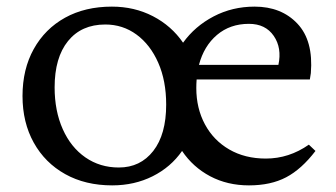

<svg xmlns="http://www.w3.org/2000/svg" viewBox="-20 -550 1015 580"><path d="M319 10Q238 10 177 -24Q116 -58 82 -119Q48 -180 48 -260Q48 -341 82 -402Q116 -463 176.5 -496.5Q237 -530 318 -530Q386 -530 442 -501Q498 -472 533 -421Q569 -471 625.5 -500.5Q682 -530 749 -530Q830 -530 878.5 -478.5Q927 -427 919 -329L916 -310H574Q573 -297 573 -284Q573 -223 599 -174.5Q625 -126 672.5 -98.5Q720 -71 783 -71Q853 -71 913 -113L933 -94Q891 -39 844.5 -14.5Q798 10 732 10Q667 10 615 -17.5Q563 -45 530 -94Q496 -45 441 -17.5Q386 10 319 10ZM732 -478Q675 -478 635.5 -444.5Q596 -411 581 -354H821Q832 -405 807 -441.5Q782 -478 732 -478ZM339 -44Q404 -44 443 -94Q482 -144 482 -234Q482 -306 458 -360.5Q434 -415 392.5 -445.5Q351 -476 298 -476Q226 -476 185.5 -426Q145 -376 145 -286Q145 -215 169.5 -160Q194 -105 238 -74.5Q282 -44 339 -44Z"/></svg>

Font: Hedvig Letters Serif 12pt
Style: Regular
Weight: 400
Designer: Alexander Örn & Tor Weibull
Foundry: Kanon Foundry
Version: Version 1.000; ttfautohint (v1.8.4.7-5d5b)